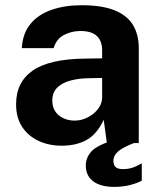

<svg xmlns="http://www.w3.org/2000/svg" viewBox="-20 -547 606 734"><path d="M216 10Q167 10 127.2 -8.5Q87.5 -27 64.5 -62.2Q41.5 -97.5 41.5 -148Q41.5 -233 105 -277.2Q168.5 -321.5 305.5 -323L370.5 -324V-355Q370.5 -390.5 349.8 -409.8Q329 -429 285 -428.5Q253.5 -428 224.8 -413.5Q196 -399 185 -363H63.5Q66.5 -419 96.2 -455.2Q126 -491.5 176.5 -509.2Q227 -527 292 -527Q371 -527 419 -507.2Q467 -487.5 488.8 -450.8Q510.5 -414 510.5 -363.5V0H388.5L376.5 -89Q350 -33 310.2 -11.5Q270.5 10 216 10ZM265.5 -86Q285 -86 303.8 -93.2Q322.5 -100.5 337.5 -112.8Q352.5 -125 361.2 -140.5Q370 -156 370.5 -172.5V-249L318 -248Q281.5 -247.5 250 -239.2Q218.5 -231 199.2 -212.5Q180 -194 180 -162.5Q180 -126.5 204.8 -106.2Q229.5 -86 265.5 -86ZM416.5 167.5Q365.5 167.5 336.8 146.5Q308 125.5 308 85.5Q308 58 326.8 34.8Q345.5 11.5 404 -8L506 -5.5Q453 14 433.2 30.5Q413.5 47 413.5 67.5Q413.5 83.5 422 91.5Q430.5 99.5 449.5 99.5Q472.5 99.5 490 92.8Q507.5 86 522 77.5V143.5Q508 152 479.2 159.8Q450.5 167.5 416.5 167.5Z"/></svg>

Font: Public Sans Thin
Style: Bold
Weight: 700
Version: Version 2.001